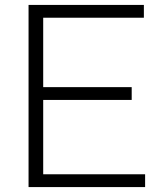

<svg xmlns="http://www.w3.org/2000/svg" viewBox="-20 -760 654 780"><path d="M96 0V-740H564.5V-688H155.5V-406H515V-354H155.5V-52H569.5V0Z"/></svg>

Font: Encode Sans Semi Expanded Light
Style: Regular
Weight: 300
Width: 6
Designer: Multiple Designers
Foundry: Impallari Type
Version: Version 3.000; ttfautohint (v1.8.3) -l 8 -r 50 -G 200 -x 14 